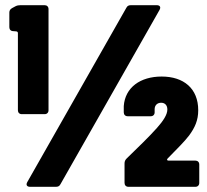

<svg xmlns="http://www.w3.org/2000/svg" viewBox="-20 -720 799 740"><path d="M167 -295V-685C167 -694 161 -700 152 -700H59C52 -700 46 -699 40 -696L27 -689C20 -685 16 -680 16 -672V-615C16 -606 22 -600 31 -600L43 -599C46 -599 49 -596 49 -593V-295C49 -286 55 -280 64 -280H152C161 -280 167 -286 167 -295ZM467 -690 85 -18C79 -7 84 0 96 0H195C203 0 209 -2 213 -10L595 -682C601 -693 596 -700 584 -700H485C477 -700 471 -698 467 -690ZM626 -109C662 -146 690 -173 709 -198C731 -228 744 -256 744 -295C744 -379 688 -425 603 -425C521 -425 462 -383 457 -311V-287C457 -278 463 -272 472 -272H561C570 -272 576 -278 576 -287V-299C576 -314 586 -324 601 -324C615 -324 625 -315 625 -298C625 -278 609 -254 585 -227C554 -192 513 -153 468 -109C462 -103 460 -97 460 -90V-15C460 -6 466 0 475 0H733C742 0 748 -6 748 -15V-86C748 -95 742 -101 733 -101H629C624 -101 622 -105 626 -109Z"/></svg>

Font: Barlow Semi Condensed Black
Style: Regular
Weight: 900
Width: 4
Designer: Jeremy Tribby
Foundry: Tribby Type
Version: Version 1.408;PS 001.408;hotconv 1.0.88;makeotf.lib2.5.64775